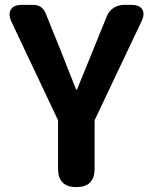

<svg xmlns="http://www.w3.org/2000/svg" viewBox="-20 -760 620 780"><path d="M69.3 -740.2H115.2Q150.4 -740.2 165 -707L224.6 -559.6Q281.2 -415 289.1 -396.5H293Q338.9 -507.8 359.4 -559.6L414.1 -694.3Q421.9 -714.8 440.9 -727.5Q460 -740.2 483.4 -740.2H512.7Q546.9 -740.2 558.1 -721.7Q569.3 -703.1 554.7 -672.9L364.3 -271.5V-74.2Q364.3 0 290 0Q215.8 0 215.8 -74.2V-271.5L26.4 -671.9Q12.7 -703.1 24.4 -721.7Q36.1 -740.2 69.3 -740.2Z"/></svg>

Font: GenSenMaruGothic TW TTF Bold
Style: Regular
Weight: 700
Version: Version 1.301